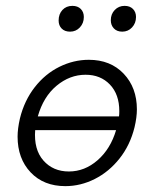

<svg xmlns="http://www.w3.org/2000/svg" viewBox="-20 -627 526 655"><path d="M40 -161Q40 -188 48 -223Q63 -284 98.5 -329.5Q134 -375 182.5 -399Q231 -423 283 -423Q357 -423 402 -375.5Q447 -328 447 -254Q447 -227 439 -193Q424 -132 388 -86.5Q352 -41 303.5 -16.5Q255 8 203 8Q129 8 84.5 -39Q40 -86 40 -161ZM376 -183H100Q95 -117 128 -79.5Q161 -42 215 -42Q269 -42 313 -80.5Q357 -119 376 -183ZM180 -557Q180 -579 193 -593Q206 -607 227 -607Q245 -607 255.5 -596.5Q266 -586 266 -569Q266 -548 252.5 -533.5Q239 -519 219 -519Q201 -519 190.5 -529.5Q180 -540 180 -557ZM358 -558Q358 -579 371.5 -593Q385 -607 405 -607Q423 -607 433.5 -596.5Q444 -586 444 -569Q444 -548 430.5 -533.5Q417 -519 397 -519Q379 -519 368.5 -530Q358 -541 358 -558ZM386 -230Q387 -236 387 -248Q387 -305 355 -338.5Q323 -372 272 -372Q218 -372 173 -334.5Q128 -297 109 -230Z"/></svg>

Font: LXGW Bright GB
Style: Italic
Weight: 400
Italic angle: -12°
Designer: Christian Thalmann (Catharsis Fonts)
Foundry: LXGW / Christian Thalmann (Catharsis Fonts) / Fontworks Inc.
Version: Version 5.510